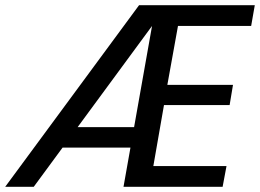

<svg xmlns="http://www.w3.org/2000/svg" viewBox="-37 -720 1002 740"><path d="M-17 0 499 -700H945L931 -620H649L608 -393H861L848 -315H595L554 -80H836L821 0H439L549 -620L93 0ZM148 -151 204 -230H526L512 -151Z"/></svg>

Font: DM Sans 17pt Medium
Style: Italic
Weight: 500
Italic angle: -10°
Version: Version 4.004;gftools[0.9.30]